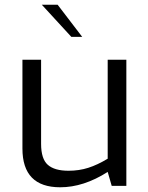

<svg xmlns="http://www.w3.org/2000/svg" viewBox="-20 -787 628 813"><path d="M75 -158V-534H154V-178Q154 -114 182.5 -89Q211 -64 270 -64Q315 -64 354 -76.5Q393 -89 436 -115V-534H515V0H453L436 -59Q334 6 235 6Q75 6 75 -158ZM157 -767H224L328 -631H282Z"/></svg>

Font: Exo
Style: Regular
Weight: 400
Designer: Natanael Gama
Foundry: Natanael Gama
Version: Version 1.500; ttfautohint (v1.6)